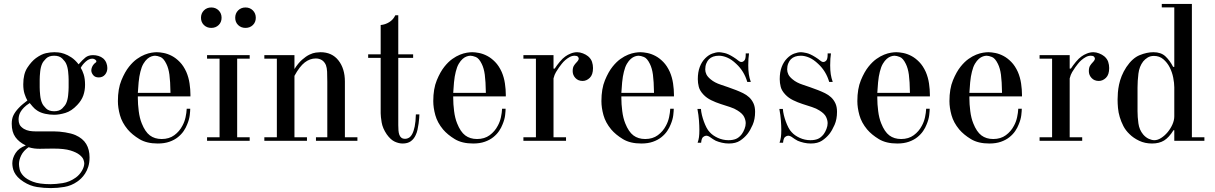

<svg xmlns="http://www.w3.org/2000/svg" viewBox="-20 -720 6214 982"><path d="M192 -48H256Q282 -48 313.5 -43Q345 -38 366 -29Q404 -12 421 16.5Q438 45 438 85Q438 112 431.5 132.5Q425 153 415 168Q405 183 394.5 193Q384 203 375 209Q345 230 309.5 236Q274 242 240 242Q205 242 169.5 236.5Q134 231 101 210Q82 198 70.5 185.5Q59 173 53 160.5Q47 148 45 136Q43 124 43 115Q43 89 59.5 63Q76 37 112 24Q77 7 58.5 -19Q40 -45 40 -87Q40 -113 49 -131Q58 -149 75 -167Q86 -179 98 -188.5Q110 -198 120 -206Q112 -220 105.5 -240Q99 -260 99 -289Q99 -342 120 -374Q141 -406 164 -423Q192 -443 215 -448Q238 -453 258 -453Q264 -453 277.5 -452Q291 -451 308.5 -445Q326 -439 345 -426.5Q364 -414 382 -391Q402 -414 417 -426Q432 -438 456 -438Q470 -438 483.5 -434Q497 -430 508 -421Q519 -411 524 -398Q529 -385 529 -372Q529 -352 517 -338Q505 -324 485 -324Q466 -324 456.5 -336Q447 -348 447 -360Q447 -367 450 -375Q453 -383 457 -388Q462 -395 467.5 -398.5Q473 -402 473 -406Q473 -411 466.5 -415.5Q460 -420 452 -420Q435 -420 418 -404.5Q401 -389 393 -373Q401 -361 408 -339.5Q415 -318 415 -286Q415 -257 406 -231.5Q397 -206 375 -183Q346 -152 314.5 -142.5Q283 -133 257 -133Q234 -133 211 -138Q188 -143 171 -154Q158 -162 147 -175Q136 -188 132 -193Q113 -181 102 -169.5Q91 -158 85 -147.5Q79 -137 77 -127Q75 -117 75 -109Q75 -95 80 -83.5Q85 -72 102 -61Q116 -53 131 -50.5Q146 -48 162 -48ZM331 -273V-313Q331 -329 328.5 -353.5Q326 -378 318 -395Q313 -406 298.5 -420.5Q284 -435 257 -435Q230 -435 215.5 -420.5Q201 -406 196 -395Q188 -378 185.5 -353.5Q183 -329 183 -313V-273Q183 -257 185.5 -232.5Q188 -208 196 -191Q201 -180 215.5 -165.5Q230 -151 257 -151Q284 -151 298.5 -165.5Q313 -180 318 -191Q326 -208 328.5 -232.5Q331 -257 331 -273ZM126 33Q100 51 88.5 74.5Q77 98 77 119Q77 129 80.5 146Q84 163 100 180Q116 197 148.5 209.5Q181 222 239 222Q265 222 300.5 216.5Q336 211 368 188Q387 174 399 153.5Q411 133 411 115Q411 109 407 97Q403 85 387 72Q371 59 340 49.5Q309 40 254 40H250Q226 40 210.5 40.5Q195 41 183 41Q169 41 156.5 39.5Q144 38 126 33Z M954 -227H685V-218Q685 -188 689.5 -152Q694 -116 705 -89Q722 -46 746.5 -27.5Q771 -9 807 -9Q845 -9 871.5 -28.5Q898 -48 913 -77Q924 -97 929 -120Q934 -143 935 -164H953Q953 -153 950.5 -131Q948 -109 937 -83Q931 -67 919.5 -50Q908 -33 890 -18.5Q872 -4 846.5 5Q821 14 787 14Q730 14 693 -8.5Q656 -31 633 -58Q604 -93 593.5 -131Q583 -169 583 -203Q583 -266 601 -309.5Q619 -353 640 -379Q660 -404 680.5 -418.5Q701 -433 720 -440.5Q739 -448 755 -450.5Q771 -453 782 -453Q797 -453 817.5 -449Q838 -445 859 -434Q880 -423 899.5 -403Q919 -383 933 -352Q945 -324 949.5 -293Q954 -262 954 -236ZM685 -245H852Q851 -305 846.5 -338Q842 -371 831 -393Q817 -422 800.5 -428.5Q784 -435 773 -435Q765 -435 754.5 -431.5Q744 -428 733.5 -419Q723 -410 713.5 -394Q704 -378 698 -353Q692 -330 689 -299Q686 -268 685 -245Z M1008 -629.1Q1008 -651.7 1023 -666.8Q1038.1 -681.8 1060.6 -681.8Q1083.2 -681.8 1098.3 -666.8Q1113.3 -651.7 1113.3 -629.1Q1113.3 -606.6 1098.3 -591.9Q1083.2 -577.3 1060.6 -577.3Q1038.1 -577.3 1023 -591.9Q1008 -606.6 1008 -629.1ZM1183 -629.1Q1183 -651.7 1198 -666.8Q1213.1 -681.8 1235.6 -681.8Q1258.2 -681.8 1273.3 -666.8Q1288.3 -651.7 1288.3 -629.1Q1288.3 -606.6 1273.3 -591.9Q1258.2 -577.3 1235.6 -577.3Q1213.1 -577.3 1198 -591.9Q1183 -606.6 1183 -629.1ZM1039 -18H1103V-420H1039V-438H1257V-420H1193V-18H1257V0H1039Z M1654 -18V-301Q1654 -334 1653 -353.5Q1652 -373 1647 -387Q1639 -405 1625.5 -413Q1612 -421 1595 -421Q1565 -421 1538.5 -400.5Q1512 -380 1486 -332V-18H1550V0H1332V-18H1396V-420H1332V-438H1486V-367Q1505 -397 1525 -414.5Q1545 -432 1562.5 -440.5Q1580 -449 1595 -451Q1610 -453 1619 -453Q1678 -453 1711 -411Q1744 -369 1744 -303V-18H1808V0H1596V-18Z M1927 -442V-592Q1950 -594 1970.5 -606.5Q1991 -619 2002 -642H2017V-442H2093V-424H2017V-99V-80Q2017 -65 2018 -52.5Q2019 -40 2022.5 -30.5Q2026 -21 2033 -15.5Q2040 -10 2053 -10Q2062 -10 2071.5 -15.5Q2081 -21 2088.5 -35Q2096 -49 2101 -73Q2106 -97 2107 -135H2125Q2125 -129 2124 -116Q2123 -103 2121 -88Q2119 -73 2115.5 -57Q2112 -41 2106 -29Q2097 -9 2081 2.5Q2065 14 2039 14Q2020 14 1999 4.5Q1978 -5 1958 -33Q1937 -64 1932 -94Q1927 -124 1927 -141V-424H1863V-442Z M2567 -227H2298V-218Q2298 -188 2302.5 -152Q2307 -116 2318 -89Q2335 -46 2359.5 -27.5Q2384 -9 2420 -9Q2458 -9 2484.5 -28.5Q2511 -48 2526 -77Q2537 -97 2542 -120Q2547 -143 2548 -164H2566Q2566 -153 2563.5 -131Q2561 -109 2550 -83Q2544 -67 2532.5 -50Q2521 -33 2503 -18.5Q2485 -4 2459.5 5Q2434 14 2400 14Q2343 14 2306 -8.5Q2269 -31 2246 -58Q2217 -93 2206.5 -131Q2196 -169 2196 -203Q2196 -266 2214 -309.5Q2232 -353 2253 -379Q2273 -404 2293.5 -418.5Q2314 -433 2333 -440.5Q2352 -448 2368 -450.5Q2384 -453 2395 -453Q2410 -453 2430.5 -449Q2451 -445 2472 -434Q2493 -423 2512.5 -403Q2532 -383 2546 -352Q2558 -324 2562.5 -293Q2567 -262 2567 -236ZM2298 -245H2465Q2464 -305 2459.5 -338Q2455 -371 2444 -393Q2430 -422 2413.5 -428.5Q2397 -435 2386 -435Q2378 -435 2367.5 -431.5Q2357 -428 2346.5 -419Q2336 -410 2326.5 -394Q2317 -378 2311 -353Q2305 -330 2302 -299Q2299 -268 2298 -245Z M2721 -18V-420H2657V-438H2811V-369H2817Q2828 -386 2843 -404Q2858 -422 2871 -431Q2883 -440 2899.5 -446.5Q2916 -453 2932 -453Q2946 -453 2961.5 -447Q2977 -441 2988 -432Q3003 -419 3008 -403.5Q3013 -388 3013 -372Q3013 -338 2996.5 -322Q2980 -306 2960 -306Q2937 -306 2923 -321Q2909 -336 2909 -356Q2909 -374 2915 -383.5Q2921 -393 2926 -398Q2940 -412 2940 -420Q2940 -425 2935.5 -430Q2931 -435 2919 -435Q2906 -435 2894 -428.5Q2882 -422 2871.5 -413Q2861 -404 2853 -393.5Q2845 -383 2839 -375Q2831 -363 2823.5 -351Q2816 -339 2811 -319V-18H2875V0H2657V-18Z M3427 -227H3158V-218Q3158 -188 3162.5 -152Q3167 -116 3178 -89Q3195 -46 3219.5 -27.5Q3244 -9 3280 -9Q3318 -9 3344.5 -28.5Q3371 -48 3386 -77Q3397 -97 3402 -120Q3407 -143 3408 -164H3426Q3426 -153 3423.5 -131Q3421 -109 3410 -83Q3404 -67 3392.5 -50Q3381 -33 3363 -18.5Q3345 -4 3319.5 5Q3294 14 3260 14Q3203 14 3166 -8.5Q3129 -31 3106 -58Q3077 -93 3066.5 -131Q3056 -169 3056 -203Q3056 -266 3074 -309.5Q3092 -353 3113 -379Q3133 -404 3153.5 -418.5Q3174 -433 3193 -440.5Q3212 -448 3228 -450.5Q3244 -453 3255 -453Q3270 -453 3290.5 -449Q3311 -445 3332 -434Q3353 -423 3372.5 -403Q3392 -383 3406 -352Q3418 -324 3422.5 -293Q3427 -262 3427 -236ZM3158 -245H3325Q3324 -305 3319.5 -338Q3315 -371 3304 -393Q3290 -422 3273.5 -428.5Q3257 -435 3246 -435Q3238 -435 3227.5 -431.5Q3217 -428 3206.5 -419Q3196 -410 3186.5 -394Q3177 -378 3171 -353Q3165 -330 3162 -299Q3159 -268 3158 -245Z M3794 -447H3811Q3809 -434 3808 -419Q3807 -404 3807 -386Q3807 -360 3810 -340.5Q3813 -321 3820 -301H3802Q3786 -356 3746 -393Q3722 -416 3699.5 -425.5Q3677 -435 3657 -435Q3624 -435 3606 -417Q3598 -409 3592.5 -395.5Q3587 -382 3587 -365Q3587 -352 3593 -339.5Q3599 -327 3615 -314Q3635 -297 3667.5 -286.5Q3700 -276 3745 -259Q3763 -252 3780.5 -243.5Q3798 -235 3811.5 -222.5Q3825 -210 3833.5 -192Q3842 -174 3842 -148Q3842 -110 3829.5 -81.5Q3817 -53 3803 -35Q3787 -15 3765 -0.5Q3743 14 3708 14Q3690 14 3672.5 10Q3655 6 3641 0Q3626 -8 3614 -17Q3602 -26 3592 -26Q3585 -26 3576.5 -19.5Q3568 -13 3566 10H3548Q3553 -4 3555 -18.5Q3557 -33 3557 -55Q3557 -76 3555 -103.5Q3553 -131 3547 -163H3565Q3566 -148 3570 -131.5Q3574 -115 3580 -98.5Q3586 -82 3593.5 -67.5Q3601 -53 3610 -44Q3625 -27 3651 -15Q3677 -3 3706 -3Q3728 -3 3744 -9.5Q3760 -16 3774 -34Q3782 -45 3788 -60.5Q3794 -76 3794 -90Q3794 -105 3786 -122Q3778 -139 3752 -155Q3737 -165 3714 -172.5Q3691 -180 3666 -188Q3641 -196 3617.5 -207.5Q3594 -219 3578 -236Q3559 -256 3554 -276Q3549 -296 3549 -315Q3549 -351 3559 -377.5Q3569 -404 3587 -422Q3604 -439 3623 -446Q3642 -453 3658 -453Q3666 -453 3685 -449Q3704 -445 3731 -428Q3747 -418 3755.5 -410.5Q3764 -403 3772 -403Q3780 -403 3787 -410.5Q3794 -418 3794 -440Z M4213 -447H4230Q4228 -434 4227 -419Q4226 -404 4226 -386Q4226 -360 4229 -340.5Q4232 -321 4239 -301H4221Q4205 -356 4165 -393Q4141 -416 4118.5 -425.5Q4096 -435 4076 -435Q4043 -435 4025 -417Q4017 -409 4011.5 -395.5Q4006 -382 4006 -365Q4006 -352 4012 -339.5Q4018 -327 4034 -314Q4054 -297 4086.5 -286.5Q4119 -276 4164 -259Q4182 -252 4199.5 -243.5Q4217 -235 4230.5 -222.5Q4244 -210 4252.5 -192Q4261 -174 4261 -148Q4261 -110 4248.5 -81.5Q4236 -53 4222 -35Q4206 -15 4184 -0.5Q4162 14 4127 14Q4109 14 4091.5 10Q4074 6 4060 0Q4045 -8 4033 -17Q4021 -26 4011 -26Q4004 -26 3995.5 -19.5Q3987 -13 3985 10H3967Q3972 -4 3974 -18.5Q3976 -33 3976 -55Q3976 -76 3974 -103.5Q3972 -131 3966 -163H3984Q3985 -148 3989 -131.5Q3993 -115 3999 -98.5Q4005 -82 4012.5 -67.5Q4020 -53 4029 -44Q4044 -27 4070 -15Q4096 -3 4125 -3Q4147 -3 4163 -9.5Q4179 -16 4193 -34Q4201 -45 4207 -60.5Q4213 -76 4213 -90Q4213 -105 4205 -122Q4197 -139 4171 -155Q4156 -165 4133 -172.5Q4110 -180 4085 -188Q4060 -196 4036.5 -207.5Q4013 -219 3997 -236Q3978 -256 3973 -276Q3968 -296 3968 -315Q3968 -351 3978 -377.5Q3988 -404 4006 -422Q4023 -439 4042 -446Q4061 -453 4077 -453Q4085 -453 4104 -449Q4123 -445 4150 -428Q4166 -418 4174.5 -410.5Q4183 -403 4191 -403Q4199 -403 4206 -410.5Q4213 -418 4213 -440Z M4736 -227H4467V-218Q4467 -188 4471.5 -152Q4476 -116 4487 -89Q4504 -46 4528.5 -27.5Q4553 -9 4589 -9Q4627 -9 4653.5 -28.5Q4680 -48 4695 -77Q4706 -97 4711 -120Q4716 -143 4717 -164H4735Q4735 -153 4732.5 -131Q4730 -109 4719 -83Q4713 -67 4701.5 -50Q4690 -33 4672 -18.5Q4654 -4 4628.5 5Q4603 14 4569 14Q4512 14 4475 -8.5Q4438 -31 4415 -58Q4386 -93 4375.5 -131Q4365 -169 4365 -203Q4365 -266 4383 -309.5Q4401 -353 4422 -379Q4442 -404 4462.5 -418.5Q4483 -433 4502 -440.5Q4521 -448 4537 -450.5Q4553 -453 4564 -453Q4579 -453 4599.5 -449Q4620 -445 4641 -434Q4662 -423 4681.5 -403Q4701 -383 4715 -352Q4727 -324 4731.5 -293Q4736 -262 4736 -236ZM4467 -245H4634Q4633 -305 4628.5 -338Q4624 -371 4613 -393Q4599 -422 4582.5 -428.5Q4566 -435 4555 -435Q4547 -435 4536.5 -431.5Q4526 -428 4515.5 -419Q4505 -410 4495.5 -394Q4486 -378 4480 -353Q4474 -330 4471 -299Q4468 -268 4467 -245Z M5207 -227H4938V-218Q4938 -188 4942.5 -152Q4947 -116 4958 -89Q4975 -46 4999.5 -27.5Q5024 -9 5060 -9Q5098 -9 5124.5 -28.5Q5151 -48 5166 -77Q5177 -97 5182 -120Q5187 -143 5188 -164H5206Q5206 -153 5203.5 -131Q5201 -109 5190 -83Q5184 -67 5172.5 -50Q5161 -33 5143 -18.5Q5125 -4 5099.5 5Q5074 14 5040 14Q4983 14 4946 -8.5Q4909 -31 4886 -58Q4857 -93 4846.5 -131Q4836 -169 4836 -203Q4836 -266 4854 -309.5Q4872 -353 4893 -379Q4913 -404 4933.5 -418.5Q4954 -433 4973 -440.5Q4992 -448 5008 -450.5Q5024 -453 5035 -453Q5050 -453 5070.5 -449Q5091 -445 5112 -434Q5133 -423 5152.5 -403Q5172 -383 5186 -352Q5198 -324 5202.5 -293Q5207 -262 5207 -236ZM4938 -245H5105Q5104 -305 5099.5 -338Q5095 -371 5084 -393Q5070 -422 5053.5 -428.5Q5037 -435 5026 -435Q5018 -435 5007.5 -431.5Q4997 -428 4986.5 -419Q4976 -410 4966.5 -394Q4957 -378 4951 -353Q4945 -330 4942 -299Q4939 -268 4938 -245Z M5361 -18V-420H5297V-438H5451V-369H5457Q5468 -386 5483 -404Q5498 -422 5511 -431Q5523 -440 5539.5 -446.5Q5556 -453 5572 -453Q5586 -453 5601.5 -447Q5617 -441 5628 -432Q5643 -419 5648 -403.5Q5653 -388 5653 -372Q5653 -338 5636.5 -322Q5620 -306 5600 -306Q5577 -306 5563 -321Q5549 -336 5549 -356Q5549 -374 5555 -383.5Q5561 -393 5566 -398Q5580 -412 5580 -420Q5580 -425 5575.5 -430Q5571 -435 5559 -435Q5546 -435 5534 -428.5Q5522 -422 5511.5 -413Q5501 -404 5493 -393.5Q5485 -383 5479 -375Q5471 -363 5463.5 -351Q5456 -339 5451 -319V-18H5515V0H5297V-18Z M5986 -125V-273Q5986 -295 5980.5 -323Q5975 -351 5962.5 -375.5Q5950 -400 5930 -417Q5910 -434 5882 -434Q5863 -434 5849.5 -425.5Q5836 -417 5827 -406Q5807 -380 5802.5 -343Q5798 -306 5798 -272V-255V-183V-151Q5798 -122 5802.5 -89Q5807 -56 5827 -32Q5840 -17 5855.5 -10Q5871 -3 5884 -3Q5901 -3 5919 -14.5Q5937 -26 5952 -44Q5967 -62 5976.5 -83.5Q5986 -105 5986 -125ZM6076 -18H6140V0H5986V-54H5982Q5959 -17 5934 -1.5Q5909 14 5872 14Q5836 14 5806.5 0Q5777 -14 5757 -34Q5737 -53 5725.5 -75.5Q5714 -98 5707 -121.5Q5700 -145 5698 -168Q5696 -191 5696 -211Q5696 -227 5697.5 -246.5Q5699 -266 5703.5 -287.5Q5708 -309 5717 -331.5Q5726 -354 5741 -377Q5772 -423 5809 -438Q5846 -453 5879 -453Q5918 -453 5940.5 -432Q5963 -411 5980 -378H5986V-682H5922V-700H6076Z"/></svg>

Font: EIisabethische
Style: Book
Weight: 400
Designer: Salychow
Version: Version 1.3